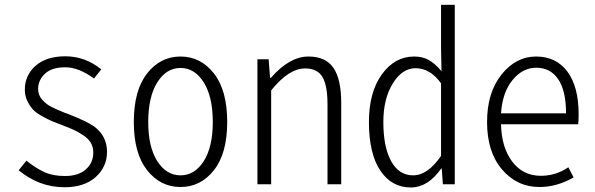

<svg xmlns="http://www.w3.org/2000/svg" viewBox="-20 -786 2540 819"><path d="M254.9 12.7Q147.5 12.7 59.6 -59.6L92.8 -100.6Q132.8 -68.4 169.4 -51.8Q206.1 -35.2 256.8 -35.2Q314.5 -35.2 346.2 -63.5Q377.9 -91.8 377.9 -134.8Q377.9 -158.2 367.7 -176.3Q357.4 -194.3 335.9 -208.5Q314.5 -222.7 297.9 -230.5Q281.2 -238.3 251 -250Q219.7 -261.7 203.1 -268.6Q186.5 -275.4 160.2 -290Q133.8 -304.7 120.6 -318.8Q107.4 -333 96.7 -355Q85.9 -377 85.9 -403.3Q85.9 -464.8 131.8 -505.4Q177.7 -545.9 258.8 -545.9Q342.8 -545.9 412.1 -490.2L380.9 -451.2Q315.4 -499 257.8 -499Q201.2 -499 171.9 -471.7Q142.6 -444.3 142.6 -406.2Q142.6 -379.9 160.2 -360.4Q177.7 -340.8 200.2 -329.6Q222.7 -318.4 256.8 -304.7Q262.7 -302.7 265.6 -301.8Q352.5 -267.6 380.9 -247.1Q436.5 -206.1 436.5 -138.7Q436.5 -74.2 388.2 -30.8Q339.8 12.7 254.9 12.7Z M550.8 -265.6Q550.8 -400.4 607.4 -472.7Q664.1 -544.9 750 -544.9Q835.9 -544.9 892.6 -472.7Q949.2 -400.4 949.2 -265.6Q949.2 -131.8 892.6 -60.1Q835.9 11.7 750 11.7Q664.1 11.7 607.4 -60.1Q550.8 -131.8 550.8 -265.6ZM887.7 -265.6Q887.7 -373 849.1 -434.6Q810.5 -496.1 750 -496.1Q689.5 -496.1 650.9 -434.6Q612.3 -373 612.3 -265.6Q612.3 -159.2 650.9 -98.6Q689.5 -38.1 750 -38.1Q810.5 -38.1 849.1 -98.6Q887.7 -159.2 887.7 -265.6Z M1078.1 0V-533.2H1126L1131.8 -454.1H1135.7Q1214.8 -544.9 1295.9 -544.9Q1369.1 -544.9 1402.3 -496.6Q1435.5 -448.2 1435.5 -346.7V0H1377V-340.8Q1377 -420.9 1355.5 -457.5Q1334 -494.1 1281.2 -494.1Q1211.9 -494.1 1136.7 -400.4V0Z M1732.4 13.7Q1650.4 13.7 1602.1 -58.6Q1553.7 -130.9 1553.7 -265.6Q1553.7 -392.6 1608.9 -468.8Q1664.1 -544.9 1746.1 -544.9Q1781.2 -544.9 1807.6 -530.8Q1834 -516.6 1863.3 -482.4L1861.3 -580.1V-765.6H1919.9V0H1869.1L1864.3 -67.4H1862.3Q1805.7 13.7 1732.4 13.7ZM1742.2 -38.1Q1804.7 -38.1 1861.3 -121.1V-430.7Q1814.5 -495.1 1752.9 -495.1Q1695.3 -495.1 1655.3 -429.7Q1615.2 -364.3 1615.2 -265.6Q1615.2 -159.2 1648.4 -98.6Q1681.6 -38.1 1742.2 -38.1Z M2281.2 11.7Q2185.5 11.7 2121.6 -63Q2057.6 -137.7 2057.6 -265.6Q2057.6 -390.6 2119.1 -467.8Q2180.7 -544.9 2266.6 -544.9Q2352.5 -544.9 2400.4 -480.5Q2448.2 -416 2448.2 -298.8Q2448.2 -269.5 2446.3 -255.9H2117.2Q2119.1 -157.2 2165 -96.7Q2210.9 -36.1 2287.1 -36.1Q2350.6 -36.1 2404.3 -72.3L2426.8 -29.3Q2355.5 11.7 2281.2 11.7ZM2117.2 -302.7H2394.5Q2394.5 -398.4 2361.3 -447.8Q2328.1 -497.1 2267.6 -497.1Q2209 -497.1 2166 -444.3Q2123 -391.6 2117.2 -302.7Z"/></svg>

Font: Gen Shin Gothic Monospace Light
Style: Regular
Weight: 300
Designer: [Source Han Sans]
Ryoko NISHIZUKA  (kana & ideographs); Paul D. Hunt (Latin, Greek & Cyrillic); Wenlong ZHANG  (bopomofo
Version: Version 1.002.20150607